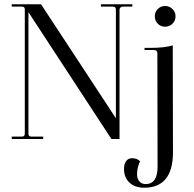

<svg xmlns="http://www.w3.org/2000/svg" viewBox="-20 -650 906 898"><path d="M35 0V-11H82Q96 -11 96 -25V-607Q96 -619 82 -619H35V-630H172L522 -97V-605Q522 -619 508 -619H452V-630H599V-619H553Q548 -619 543.5 -615Q539 -611 539 -605V0H501L113 -593V-25Q113 -11 127 -11H182V0ZM704 -574Q704 -594 718 -608Q732 -622 752 -622Q772 -622 786.5 -608Q801 -594 801 -574Q801 -553 786.5 -539Q772 -525 752 -525Q732 -525 718 -539Q704 -553 704 -574ZM654 228Q611 228 585.5 204Q560 180 560 140Q560 117 570 103.5Q580 90 597 90Q621 90 635 104Q621 135 621 165Q621 186 632 198.5Q643 211 661 211Q717 211 717 129L716 -401Q716 -416 700 -416H656V-426H680Q752 -426 788 -438L789 62Q789 228 654 228Z"/></svg>

Font: Arapey Regular-Display
Style: Regular
Weight: 400
Designer: Eduardo Rodriguez Tunni
Foundry: Eduardo Rodriguez Tunni
Version: Version 4.000